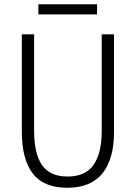

<svg xmlns="http://www.w3.org/2000/svg" viewBox="-20 -876 640 906"><path d="M83 -254V-714H141V-259Q141 -152 178 -97.5Q215 -43 299 -43Q383 -43 421.5 -98Q460 -153 460 -259V-714H518V-252Q518 -126 463.5 -58Q409 10 297 10Q186 10 134.5 -57.5Q83 -125 83 -254ZM161 -856H438V-808H161Z"/></svg>

Font: Noto Sans Mono UI Light
Style: Regular
Weight: 300
Monospace: yes
Designer: Monotype Design team
Foundry: Monotype Imaging Inc.
Version: Version 1.000